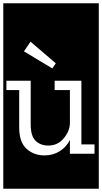

<svg xmlns="http://www.w3.org/2000/svg" viewBox="-32 -937 622 1170"><path d="M-12 213V-917H570V213ZM287 -520 308 -551 154 -683 114 -624ZM394 0H544V-57H464V-445H301V-388H394V-184Q392 -136 355.5 -93Q319 -50 262 -50Q215 -50 185 -79Q155 -108 155 -180V-445H7V-388H85V-160Q85 -71 129.5 -30.5Q174 10 239 10Q292 10 332.5 -16Q373 -42 394 -84Z"/></svg>

Font: Zilla Slab Highlight
Style: Regular
Weight: 400
Designer: Typotheque Type Foundry
Foundry: Typotheque type foundry
Version: Version 1.1; 2017; ttfautohint (v1.6)